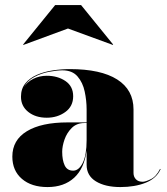

<svg xmlns="http://www.w3.org/2000/svg" viewBox="-20 -748 677 778"><path d="M255.5 -632.5 75 -566 73.5 -567.5 203.5 -727.5H308.5L438.5 -567.5L437 -566ZM254 -252H331V-304.5Q331 -340.5 323.2 -377Q315.5 -413.5 294.2 -438.2Q273 -463 233 -463Q210 -463 178.5 -457Q147 -451 118.8 -436Q90.5 -421 77 -395Q90 -416 114.8 -428.5Q139.5 -441 169.5 -441Q213.5 -441 245 -419.8Q276.5 -398.5 276.5 -358Q276.5 -317 244.5 -294Q212.5 -271 169.5 -271Q124 -271 94.5 -294.5Q65 -318 65 -356Q65 -388.5 82.8 -410.2Q100.5 -432 129.8 -444.8Q159 -457.5 194 -462.8Q229 -468 263 -468Q388.5 -468 454.8 -426Q521 -384 521 -304.5V-47Q521 -32 530.5 -21.8Q540 -11.5 558 -11.5Q569.5 -11.5 591.2 -22Q613 -32.5 628.5 -63.5L631 -63Q614 -25 570.2 -7.5Q526.5 10 468 10Q406.5 10 368.8 -13Q331 -36 331 -80V-139Q322 -66 280.8 -28Q239.5 10 172.5 10Q107.5 10 68.8 -23.2Q30 -56.5 30 -113.5Q30 -180.5 88.8 -216.2Q147.5 -252 254 -252ZM276.5 -56.5Q299.5 -56.5 315.2 -88Q331 -119.5 331 -180.5V-249.5H322.5Q291 -249.5 271 -229.8Q251 -210 241.5 -182.8Q232 -155.5 232 -133Q232 -99.5 242 -78Q252 -56.5 276.5 -56.5Z"/></svg>

Font: Bodoni* 72pt Fatface
Style: Regular
Weight: 900
Version: Version 2.3